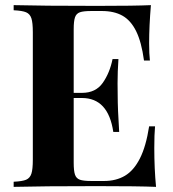

<svg xmlns="http://www.w3.org/2000/svg" viewBox="-20 -728 674 748"><path d="M587.9 0Q520 -2.9 358.9 -2.9Q142.1 -2.9 33.2 0V-20Q66.9 -21.5 81.8 -27.8Q96.7 -34.2 102.3 -51.3Q107.9 -68.4 107.9 -106V-602.1Q107.9 -639.6 102.3 -656.7Q96.7 -673.8 81.5 -680.2Q66.4 -686.5 33.2 -688V-708Q142.1 -705.1 358.9 -705.1Q506.3 -705.1 567.9 -708Q561 -625.5 561 -560.1Q561 -516.6 564 -492.2H541Q531.2 -564.5 510.3 -606.7Q489.3 -648.9 456.8 -667Q424.3 -685.1 377 -685.1H335.9Q305.2 -685.1 291.3 -680.2Q277.3 -675.3 272.2 -660.6Q267.1 -646 267.1 -613.8V-366.2H299.3Q353 -366.2 380.4 -405.3Q407.7 -444.3 418.5 -498H441.4Q438 -448.7 438 -403.8L438.5 -356Q438.5 -305.2 444.3 -213.9H421.4Q401.9 -346.2 299.3 -346.2H267.1V-94.2Q267.1 -62 272.2 -47.4Q277.3 -32.7 291.3 -27.8Q305.2 -22.9 335.9 -22.9H385.3Q432.1 -22.9 466.6 -43.2Q501 -63.5 524.9 -110.4Q548.8 -157.2 561 -235.8H584Q581.1 -203.6 581.1 -151.9Q581.1 -70.3 587.9 0Z"/></svg>

Font: TypoPRO Playfair Display SC
Style: Bold
Weight: 700
Designer: Claus Eggers Sørensen
Foundry: Claus Eggers Sørensen
Version: Version 1.004;PS 001.004;hotconv 1.0.70;makeotf.lib2.5.58329